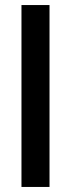

<svg xmlns="http://www.w3.org/2000/svg" viewBox="-20 -740 281 760"><path d="M65 0H176V-720H65Z"/></svg>

Font: Aspekta 500
Style: Regular
Weight: 500
Designer: Ivo Dolenc
Version: Version 2.100